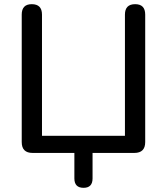

<svg xmlns="http://www.w3.org/2000/svg" viewBox="-20 -732 799 919"><path d="M380 167Q336 167 336 122V0H136Q84 0 84 -52V-662Q84 -712 132 -712Q181 -712 181 -662V-82H578V-662Q578 -712 627 -712Q675 -712 675 -662V-52Q675 0 623 0H423V122Q423 167 380 167Z"/></svg>

Font: Chiron GoRound TC
Style: Regular
Weight: 400
Designer: Ryoko NISHIZUKA 西塚涼子 (kana, bopomofo & ideographs); Paul D. Hunt (Latin, Greek & Cyrillic); Sandoll Communications 산돌커뮤니
Foundry: Adobe
Version: Version 1.000;hotconv 1.1.1;makeotfexe 2.6.0